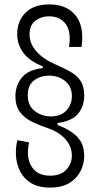

<svg xmlns="http://www.w3.org/2000/svg" viewBox="-20 -693 450 871"><path d="M208 158Q154 158 121 137.5Q88 117 71.5 84.5Q55 52 52.5 14.5Q50 -23 59 -57L112 -47Q97 20 123 62Q149 104 208 104Q255 104 280.5 77Q306 50 306 13Q306 -29 276.5 -62Q247 -95 196 -112Q160 -124 126.5 -140Q93 -156 71.5 -183.5Q50 -211 50 -257Q50 -305 79 -341Q108 -377 174 -384V-392Q113 -416 85.5 -454Q58 -492 58 -538Q58 -598 96 -635.5Q134 -673 204 -673Q282 -673 322.5 -623.5Q363 -574 350 -480H293Q304 -548 278.5 -583.5Q253 -619 203 -619Q166 -619 140 -598.5Q114 -578 114 -538Q114 -495 145 -460Q176 -425 231 -401Q270 -384 299.5 -367.5Q329 -351 345.5 -326Q362 -301 362 -260Q362 -212 335 -178Q308 -144 241 -135V-126Q300 -104 331 -71.5Q362 -39 362 14Q362 51 345 84Q328 117 294 137.5Q260 158 208 158ZM211 -165Q256 -165 281 -191.5Q306 -218 306 -257Q306 -301 275.5 -325.5Q245 -350 202 -350Q165 -350 135.5 -329Q106 -308 106 -261Q106 -214 137.5 -189.5Q169 -165 211 -165Z"/></svg>

Font: Bricolage Grotesque 12pt Condensed ExtraLight
Style: Regular
Weight: 200
Width: 3
Designer: Mathieu Triay
Foundry: Atelier Triay
Version: Version 1.001; ttfautohint (v1.8.4.7-5d5b);gftools[0.9.33.de